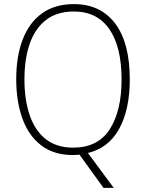

<svg xmlns="http://www.w3.org/2000/svg" viewBox="-20 -745 711 935"><path d="M612 -358Q612 -212 560.5 -118Q509 -24 408 0L534 170H484L367 8Q349 10 335 10Q241 10 179.5 -38Q118 -86 88.5 -169.5Q59 -253 59 -359Q59 -472 91 -554Q123 -636 185.5 -680.5Q248 -725 340 -725Q469 -725 540.5 -631Q612 -537 612 -358ZM99 -359Q99 -258 125 -183Q151 -108 203.5 -67Q256 -26 336 -26Q457 -26 514.5 -115.5Q572 -205 572 -358Q572 -517 512.5 -603Q453 -689 340 -689Q258 -689 204.5 -648Q151 -607 125 -532.5Q99 -458 99 -359Z"/></svg>

Font: Noto Sans Lao Looped SemiCondensed ExtraLight
Style: Regular
Weight: 200
Width: 4
Designer: Mark Frömberg, Ben Mitchell
Foundry: The Fontpad Ltd
Version: Version 1.002; ttfautohint (v1.8.4.7-5d5b)